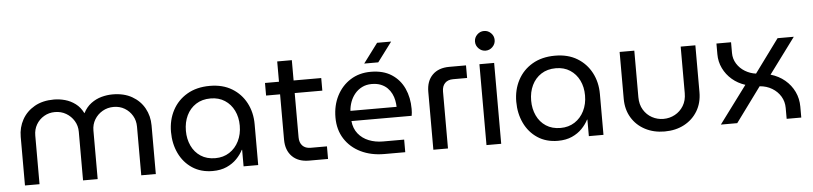

<svg xmlns="http://www.w3.org/2000/svg" viewBox="-44 -954 5106 1206"><g transform="rotate(-5 2509.0 -351.0)"><path d="M73 0V-306.6Q73 -365.8 100.2 -414.8Q127.4 -463.8 178.3 -492.9Q229.2 -522 300.6 -522Q336 -522 370.9 -512.3Q405.8 -502.6 435.8 -480.2Q465.8 -457.8 484.2 -420.2H485.2Q504.6 -457.8 534.8 -480.2Q565 -502.6 600.2 -512.3Q635.4 -522 670.8 -522Q742.2 -522 793.1 -492.9Q844 -463.8 871 -414.8Q898 -365.8 898 -306.6V0H806.2V-306.6Q806.2 -345.4 788.1 -376Q770 -406.6 739.6 -424.8Q709.2 -443 670.4 -443Q631.8 -443 600.1 -424.6Q568.4 -406.2 549.9 -375.4Q531.4 -344.6 531.4 -306.6V0H439.2V-306.6Q439.2 -344.6 420.5 -375.4Q401.8 -406.2 370.6 -424.6Q339.4 -443 300.2 -443Q262.4 -443 231.5 -424.8Q200.6 -406.6 182.7 -376Q164.8 -345.4 164.8 -306.6V0Z M1256.2 12.4Q1181.8 12.4 1127.8 -23.4Q1073.8 -59.2 1044.9 -119.9Q1016 -180.6 1016 -254.8Q1016 -330.2 1048.1 -390.8Q1080.2 -451.4 1140.2 -486.7Q1200.2 -522 1283.6 -522Q1364.8 -522 1422.8 -486.8Q1480.8 -451.6 1512.2 -391.8Q1543.6 -332 1543.6 -258V0H1451.4V-104.2H1449Q1434.4 -75.2 1408.5 -48.4Q1382.6 -21.6 1344.8 -4.6Q1307 12.4 1256.2 12.4ZM1279.6 -66.6Q1330 -66.6 1368.4 -91.4Q1406.8 -116.2 1428.3 -159.5Q1449.8 -202.8 1449.8 -256.8Q1449.8 -310 1429.3 -351.9Q1408.8 -393.8 1371 -418.4Q1333.2 -443 1281.6 -443Q1227.8 -443 1189.3 -418Q1150.8 -393 1130.3 -350.3Q1109.8 -307.6 1109.8 -253.6Q1109.8 -202 1129.7 -159.3Q1149.6 -116.6 1187.7 -91.6Q1225.8 -66.6 1279.6 -66.6Z M1864.2 0Q1796.2 0 1757.7 -39Q1719.2 -78 1719.2 -145V-638H1811.4V-151.4Q1811.4 -118 1829.7 -98.7Q1848 -79.4 1881.4 -79.4H1984V0ZM1631 -430.6V-510H1985.6V-430.6Z M2339.6 0Q2255.8 0 2191.1 -31.5Q2126.4 -63 2089.7 -120.4Q2053 -177.8 2053 -255Q2053 -331.2 2084 -391.6Q2115 -452 2170.2 -487Q2225.4 -522 2298.2 -522Q2377 -522 2429.5 -488Q2482 -454 2508.2 -396.5Q2534.4 -339 2534.4 -267.8Q2534.4 -257.4 2533.6 -245.1Q2532.8 -232.8 2530.8 -224.2H2151Q2155.8 -176.8 2181.7 -144.4Q2207.6 -112 2248.3 -95.7Q2289 -79.4 2337.6 -79.4H2470.8V0ZM2150.4 -288.6H2441.4Q2441 -308 2436.8 -329.7Q2432.6 -351.4 2422.6 -371.8Q2412.6 -392.2 2396.2 -408.6Q2379.8 -425 2355.4 -435Q2331 -445 2297.6 -445Q2263.4 -445 2236.5 -431.4Q2209.6 -417.8 2191 -395.2Q2172.4 -372.6 2162.3 -344.8Q2152.2 -317 2150.4 -288.6ZM2262.4 -577 2354.4 -700H2443L2351 -577Z M2648 0V-365Q2648 -433 2686.5 -471.5Q2725 -510 2793 -510H2898.4V-430.6H2810.2Q2776.8 -430.6 2758.5 -411.6Q2740.2 -392.6 2740.2 -358.6V0Z M2983 0V-510H3075.8V0ZM3029.6 -591.4Q3004.6 -591.4 2986.1 -609.9Q2967.6 -628.4 2967.6 -653.4Q2967.6 -678.8 2986.1 -697.1Q3004.6 -715.4 3029.6 -715.4Q3055 -715.4 3073.3 -697.1Q3091.6 -678.8 3091.6 -653.4Q3091.6 -628.4 3073.3 -609.9Q3055 -591.4 3029.6 -591.4Z M3433.2 12.4Q3358.8 12.4 3304.8 -23.4Q3250.8 -59.2 3221.9 -119.9Q3193 -180.6 3193 -254.8Q3193 -330.2 3225.1 -390.8Q3257.2 -451.4 3317.2 -486.7Q3377.2 -522 3460.6 -522Q3541.8 -522 3599.8 -486.8Q3657.8 -451.6 3689.2 -391.8Q3720.6 -332 3720.6 -258V0H3628.4V-104.2H3626Q3611.4 -75.2 3585.5 -48.4Q3559.6 -21.6 3521.8 -4.6Q3484 12.4 3433.2 12.4ZM3456.6 -66.6Q3507 -66.6 3545.4 -91.4Q3583.8 -116.2 3605.3 -159.5Q3626.8 -202.8 3626.8 -256.8Q3626.8 -310 3606.3 -351.9Q3585.8 -393.8 3548 -418.4Q3510.2 -443 3458.6 -443Q3404.8 -443 3366.3 -418Q3327.8 -393 3307.3 -350.3Q3286.8 -307.6 3286.8 -253.6Q3286.8 -202 3306.7 -159.3Q3326.6 -116.6 3364.7 -91.6Q3402.8 -66.6 3456.6 -66.6Z M4105.6 12.4Q4036.8 12.4 3982.6 -16.2Q3928.4 -44.8 3897.7 -96Q3867 -147.2 3867 -214.6V-510H3959.6V-216.2Q3959.6 -170.4 3980 -136.7Q4000.4 -103 4033.7 -85Q4067 -67 4105.2 -67Q4144.2 -67 4177.7 -85.2Q4211.2 -103.4 4231.6 -136.9Q4252 -170.4 4252 -216.2V-510H4344.6V-214.6Q4344.6 -147.2 4313.9 -96Q4283.2 -44.8 4229.3 -16.2Q4175.4 12.4 4105.6 12.4Z M4460.8 0 4635.8 -235.4Q4588.6 -250.6 4553.1 -281.1Q4517.6 -311.6 4497.5 -353.2Q4477.4 -394.8 4477.4 -442V-509.6H4569.6V-442Q4569.6 -404.8 4588.8 -374Q4608 -343.2 4639.8 -323.9Q4671.6 -304.6 4708.8 -299.8L4862.8 -509.6H4965.2L4799 -285.2Q4850.6 -270.2 4888.4 -238.4Q4926.2 -206.6 4947 -163.1Q4967.8 -119.6 4967.8 -68.6V0H4875.6V-68.6Q4875.6 -109 4855.9 -141.6Q4836.2 -174.2 4802.1 -194.7Q4768 -215.2 4724.4 -218.6L4564 0Z"/></g></svg>

Font: MuseoModerno Thin
Style: Regular
Weight: 100
Designer: Pablo Cosgaya, Héctor Gatti, Marcela Romero, and the Authors of The MuseoModerno Project.
Foundry: Omnibus-Type Team
Version: Version 1.003